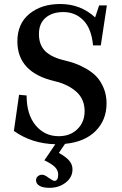

<svg xmlns="http://www.w3.org/2000/svg" viewBox="-20 -696 598 944"><path d="M223.6 227.5Q190.9 227.5 174.1 217.5Q157.2 207.5 157.2 190.4Q157.2 178.2 166 170.7Q174.8 163.1 187 163.1Q200.2 163.1 219.7 178.7Q241.7 193.4 246.6 193.4Q266.1 193.4 266.1 162.6Q266.1 141.6 250.2 125.5Q234.4 109.4 198.2 92.3L252 13.2Q136.2 10.3 48.3 -52.2L73.7 -230L110.8 -226.6Q110.8 -132.8 155.3 -79.6Q199.7 -26.4 268.6 -26.4Q325.7 -26.4 360.8 -61.3Q396 -96.2 396 -149.4Q396 -208.5 355.5 -244.9Q314.9 -281.2 248.5 -296.9Q65.4 -339.8 65.4 -492.7Q65.4 -579.1 124.3 -627.7Q183.1 -676.3 276.4 -676.3Q376.5 -676.3 447.8 -610.4L467.3 -669.4H505.4L475.6 -472.7H437.5Q429.7 -555.7 389.9 -596.2Q350.1 -636.7 291.5 -636.7Q236.8 -636.7 204.1 -608.6Q171.4 -580.6 171.4 -528.3Q171.4 -475.6 202.1 -444.8Q232.9 -414.1 297.9 -398.9Q324.2 -392.6 347.7 -384.5Q371.1 -376.5 401.4 -359.6Q431.6 -342.8 452.9 -321Q474.1 -299.3 489 -264.6Q503.9 -230 503.9 -188Q503.9 -106 450.2 -52Q396.5 2 299.8 11.2L269.5 55.7Q305.7 76.2 321 94.7Q336.4 113.3 336.4 136.7Q336.4 175.8 303 201.7Q269.5 227.5 223.6 227.5Z"/></svg>

Font: Elstob 8pt Medium
Style: Regular
Weight: 500
Designer: Peter S. Baker
Version: Version 1.015